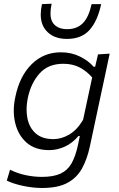

<svg xmlns="http://www.w3.org/2000/svg" viewBox="-20 -780 623 1004"><path d="M200 203Q152.5 203 101.5 192.2Q50.5 181.5 15.5 164.5L32.5 107.5Q71.5 127 114.8 136Q158 145 198.5 145Q259.5 145 296.2 128Q333 111 353.8 74.8Q374.5 38.5 387 -19L397.5 -69H390.5Q358 -30.5 318 -12.8Q278 5 237.5 5Q163.5 5 119 -34.2Q74.5 -73.5 59.5 -137Q52 -167.5 52 -201Q52 -236.5 60.5 -274.5Q82.5 -381.5 145.2 -444Q208 -506.5 298.5 -506.5Q353.5 -506.5 398.2 -484.2Q443 -462 469.5 -431H477.5L492.5 -495.5L553.5 -499.5Q541 -441 529.5 -386.5Q518 -331.5 504.5 -270L450 -14.5Q435.5 53 408.5 101.5Q381.5 150 332 176.5Q282.5 203 200 203ZM259.5 -52.5Q301.5 -52.5 342.5 -76.8Q383.5 -101 414.5 -153.5L462 -375Q434 -407.5 397.2 -427Q360.5 -446.5 311 -446.5Q232 -446.5 187 -396Q142 -345.5 126 -270Q119 -236.5 119 -206.5Q119 -183 123.5 -161Q133.5 -111.5 167.2 -82Q201 -52.5 259.5 -52.5ZM330.5 -576.5Q256 -576.5 218.5 -623.5Q193 -655 193 -704.5Q193 -729 199.5 -758.5L250 -760.5Q244 -732 244 -710Q244 -677 258 -658.5Q281.5 -627.5 331.5 -627.5Q382 -627.5 413 -658.5Q444 -689.5 459 -758.5H509Q490 -669.5 448 -623Q406 -576.5 330.5 -576.5Z"/></svg>

Font: Heraclito Light
Style: Italic
Weight: 300
Italic angle: -12°
Designer: Kostas Bartsokas (font) & Cristiano Sobral (main changes)
Foundry: Kostas Bartsokas (font) & Cristiano Sobral (main changes)
Version: Version 1.00;July 8, 2020;FontCreator 13.0.0.2655 64-bit